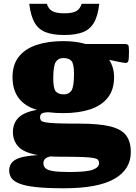

<svg xmlns="http://www.w3.org/2000/svg" viewBox="-20 -752 711 1004"><path d="M311.5 -160.5Q269.5 -160.5 234 -165Q207 -164.5 198.2 -158Q189.5 -151.5 189.5 -139Q189.5 -129.5 193.5 -123Q197.5 -116.5 215.8 -112.8Q234 -109 276.2 -107.2Q318.5 -105.5 395.5 -105.5Q498 -105.5 556.5 -91Q615 -76.5 639.5 -44Q664 -11.5 664 43.5Q664 134 578.2 183.2Q492.5 232.5 314.5 232.5Q226 232.5 170 226.5Q114 220.5 83 208.5Q52 196.5 40 179.2Q28 162 28 139.5Q28 102.5 60.5 83.2Q93 64 177.5 59Q102 45 74.8 13.5Q47.5 -18 47.5 -61Q47.5 -107.5 77 -136.8Q106.5 -166 173 -177.5Q45.5 -216 45.5 -348.5Q45.5 -414.5 78.8 -456Q112 -497.5 171.8 -517.2Q231.5 -537 311.5 -537Q376 -537 428 -522H628Q646.5 -522 650.5 -516.2Q654.5 -510.5 654.5 -485.5Q654.5 -442.5 651 -432.8Q647.5 -423 637.5 -423Q631.5 -423 611.5 -426.5Q591.5 -430 551 -439Q576.5 -399.5 576.5 -348.5Q576.5 -282.5 543.5 -241Q510.5 -199.5 451 -180Q391.5 -160.5 311.5 -160.5ZM314.5 -258.5Q341 -258.5 354 -279.2Q367 -300 367 -365Q367 -418 353.8 -433.2Q340.5 -448.5 311 -448.5Q284.5 -448.5 271.5 -427.8Q258.5 -407 258.5 -342Q258.5 -289 271.8 -273.8Q285 -258.5 314.5 -258.5ZM207 100.5Q207 117.5 217.8 127.8Q228.5 138 258.2 142.8Q288 147.5 344.5 147.5Q434 147.5 466 135.2Q498 123 498 101.5Q498 91 493.2 84.5Q488.5 78 469.5 74.2Q450.5 70.5 409 69Q367.5 67.5 294 67.5Q267.5 67.5 244 66Q207 73.5 207 100.5ZM316 -682.5Q359 -682.5 378.8 -693.8Q398.5 -705 407 -732H499Q492 -668.5 471 -633Q450 -597.5 412.2 -583.2Q374.5 -569 316 -569Q258 -569 220 -583.2Q182 -597.5 161.2 -633Q140.5 -668.5 133 -732H225Q233.5 -705 253.5 -693.8Q273.5 -682.5 316 -682.5Z"/></svg>

Font: Newsreader Caption ExtraBold
Style: Regular
Weight: 800
Designer: Hugues Gentile
Foundry: Production Type
Version: Version 1.001